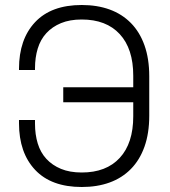

<svg xmlns="http://www.w3.org/2000/svg" viewBox="-20 -734 681 768"><path d="M513 -325H233V-385H513V-431Q513 -539 459 -597.5Q405 -656 307 -656Q259 -656 224 -641.5Q189 -627 165.5 -601.5Q142 -576 131 -540Q120 -504 120 -461V-454H56V-459Q56 -577 120.5 -645.5Q185 -714 307 -714Q369 -714 418.5 -696Q468 -678 503.5 -642Q539 -606 558 -552.5Q577 -499 577 -429V-271Q577 -201 558 -147.5Q539 -94 503.5 -58Q468 -22 418.5 -4Q369 14 307 14Q185 14 120.5 -54.5Q56 -123 56 -241V-254H120V-239Q120 -196 131 -160Q142 -124 165.5 -98.5Q189 -73 224 -58.5Q259 -44 307 -44Q405 -44 459 -102.5Q513 -161 513 -269Z"/></svg>

Font: Space Grotesk Light
Style: Regular
Weight: 300
Designer: Florian Karsten
Foundry: Florian Karsten
Version: Version 2.000